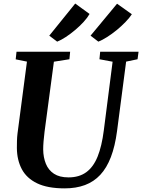

<svg xmlns="http://www.w3.org/2000/svg" viewBox="-20 -1028 784 1058"><path d="M675 -688.5 625 -306Q614 -222.5 591 -162.5Q568 -102.5 532.5 -64.5Q497 -26.5 448 -8.2Q399 10 336.5 10Q242 10 184.2 -18Q126.5 -46 100 -96.2Q73.5 -146.5 73 -212.5Q73 -231.5 73.5 -251.5Q74 -271.5 76.5 -292.5L128.5 -688.5L66.5 -701L71 -743H366.5L362.5 -701.5L277 -688L225.5 -302Q222 -274 220 -249.2Q218 -224.5 218 -204.5Q218.5 -160.5 232.8 -125.5Q247 -90.5 277.5 -70.5Q308 -50.5 357.5 -50.5Q416 -50.5 455.2 -79Q494.5 -107.5 517.8 -165Q541 -222.5 552 -309.5L600.5 -688L528 -701.5L532 -743H743.5L738 -701.5ZM251.5 -831.5 394.5 -1008.5 473.5 -951Q462 -930.5 441 -907.5Q420 -884.5 394.2 -862.8Q368.5 -841 342.5 -824Q316.5 -807 295 -798.5ZM479 -831.5 625 -1007.5 706.5 -949.5Q693.5 -929.5 671.5 -906.8Q649.5 -884 623 -862.2Q596.5 -840.5 570 -823.8Q543.5 -807 522 -798.5Z"/></svg>

Font: Merriweather 48pt
Style: Bold Italic
Weight: 700
Italic angle: -7.8°
Version: Version 2.101